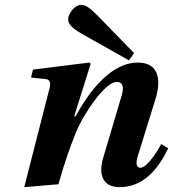

<svg xmlns="http://www.w3.org/2000/svg" viewBox="-20 -760 714 792"><path d="M261 -680C261 -654 293 -634 329 -614L512 -511L533 -541L388 -690C351 -728 334 -740 314 -740C290 -740 261 -705 261 -680ZM80 12 221 0C250 -102 270 -155 293 -213C323 -288 413 -422 461 -422C492 -422 490 -393 481 -363L405 -107C383 -30 412 12 473 12C573 12 633 -64 674 -148L645 -166C621 -121 583 -68 559 -68C541 -68 540 -89 548 -115L623 -357C646 -436 632 -502 548 -502C445 -502 354 -396 292 -280H286L354 -497L349 -502L116 -473L108 -440L168 -434C187 -432 191 -418 183 -391Z"/></svg>

Font: Heuristica
Style: Bold Italic
Weight: 700
Italic angle: -13°
Version: Version 1.0.1